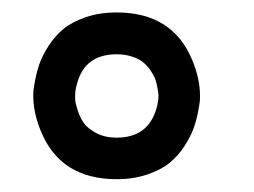

<svg xmlns="http://www.w3.org/2000/svg" viewBox="-20 -620 406 307"><path d="M33.2 -466.8Q33.2 -469.7 33.4 -474.4Q33.7 -479 36.4 -492.9Q39.1 -506.8 43.7 -519.5Q48.3 -532.2 58.3 -547.6Q68.4 -563 81.8 -574Q95.2 -585 117.2 -592.5Q139.2 -600.1 166.5 -600.1Q256.3 -600.1 287.6 -523.4Q299.8 -494.1 299.8 -466.8Q299.8 -463.9 299.6 -459.2Q299.3 -454.6 296.6 -440.7Q293.9 -426.8 289.3 -414.1Q284.7 -401.4 274.7 -386Q264.6 -370.6 251.2 -359.6Q237.8 -348.6 215.8 -341.1Q193.8 -333.5 166.5 -333.5Q76.7 -333.5 45.4 -410.2Q33.2 -439.5 33.2 -466.8ZM100.1 -466.8Q100.1 -463.9 100.3 -459.5Q100.6 -455.1 104.2 -443.6Q107.9 -432.1 114 -423.3Q120.1 -414.6 134 -407.2Q147.9 -399.9 166.5 -399.9Q216.3 -399.9 230 -445.8Q233.4 -457.5 233.4 -466.8Q233.4 -468.3 233.2 -470.7Q232.9 -473.1 231.7 -480Q230.5 -486.8 228.3 -493.2Q226.1 -499.5 220.9 -507.1Q215.8 -514.6 209 -520.3Q202.1 -525.9 191.2 -529.5Q180.2 -533.2 166.5 -533.2Q116.2 -533.2 103.5 -487.3Q100.1 -476.1 100.1 -466.8Z"/></svg>

Font: Malkor
Style: Regular
Weight: 400
Version: Version 1.3